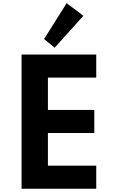

<svg xmlns="http://www.w3.org/2000/svg" viewBox="-20 -1160 697 1180"><path d="M492.5 -1063 389.5 -1140.5 251 -920 316 -867ZM571.5 0V-142H274.5V-342.5H559.5V-484.5H274.5V-683H571.5V-825H112.5V0Z"/></svg>

Font: Spartan
Style: Bold
Weight: 700
Designer: Matt Bailey, Mirko Velimirovic
Foundry: Matt Bailey
Version: Version 1.003